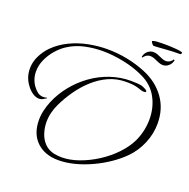

<svg xmlns="http://www.w3.org/2000/svg" viewBox="-328 -1110 1288 1309"><g transform="rotate(20 315.5 -455.5)"><path d="M233 40Q134 40 75 -17Q16 -74 16 -174Q16 -209 24.5 -244.5Q33 -280 46 -312Q75 -381 123 -440.5Q171 -500 233 -544.5Q295 -589 367 -613.5Q439 -638 515 -638Q532 -638 560.5 -636.5Q589 -635 605 -628Q610 -626 623.5 -619Q637 -612 637 -604Q637 -600 631 -599Q625 -598 623 -598Q610 -598 600 -601.5Q590 -605 578 -609Q559 -615 538.5 -617.5Q518 -620 498 -620H485Q418 -620 360 -593.5Q302 -567 253.5 -523Q205 -479 166.5 -424Q128 -369 101 -312Q86 -281 77.5 -247Q69 -213 69 -178Q69 -137 82 -97Q95 -57 123 -28.5Q151 0 195 9Q208 11 221 12.5Q234 14 247 14Q307 14 373 -9.5Q439 -33 501 -73Q563 -113 611.5 -164Q660 -215 686 -269Q723 -348 723 -435Q723 -520 684.5 -590.5Q646 -661 567 -698Q500 -730 419.5 -746.5Q339 -763 265 -763Q201 -763 136.5 -749Q72 -735 17 -699Q-18 -676 -48.5 -640.5Q-79 -605 -97.5 -563Q-116 -521 -116 -477Q-116 -436 -98 -400Q-86 -376 -63 -353Q-40 -330 -11 -330Q-6 -330 -0.5 -331Q5 -332 10 -332Q12 -334 17 -334V-333Q17 -329 13.5 -327.5Q10 -326 6 -324Q-2 -318 -12 -313.5Q-22 -309 -33 -309Q-56 -309 -78.5 -323.5Q-101 -338 -118 -359.5Q-135 -381 -144 -400Q-162 -438 -162 -481Q-162 -529 -140.5 -573Q-119 -617 -86 -651Q-38 -699 24.5 -729Q87 -759 156 -772.5Q225 -786 291 -786Q363 -786 435 -772Q507 -758 574 -730Q671 -690 728 -611.5Q785 -533 785 -426Q785 -351 755 -280Q725 -209 672 -156Q633 -117 581 -81.5Q529 -46 469.5 -18.5Q410 9 349.5 24.5Q289 40 233 40ZM680 -813Q665 -813 647.5 -820.5Q630 -828 613.5 -835Q597 -842 583 -842Q565 -842 551.5 -832.5Q538 -823 535 -814Q527 -814 528 -819Q533 -844 551.5 -859.5Q570 -875 593 -875Q609 -875 626 -868Q643 -861 660 -853.5Q677 -846 690 -846Q707 -846 721 -855.5Q735 -865 737 -874Q746 -874 746 -869Q740 -844 721.5 -828.5Q703 -813 680 -813ZM578 -915Q573 -915 565 -925.5Q557 -936 556 -942L558 -943Q567 -948 587 -949.5Q607 -951 628.5 -951Q650 -951 661 -951Q672 -951 691 -950Q710 -949 729.5 -947.5Q749 -946 763 -943Q777 -940 777 -936Q777 -934 774.5 -929Q772 -924 766 -924Q740 -924 714.5 -923Q689 -922 664 -920Q643 -919 622 -917Q601 -915 578 -915Z"/></g></svg>

Font: Beau Rivage
Style: Regular
Weight: 400
Designer: Robert E. Leuschke
Foundry: Robert E. Leuschke
Version: Version 1.010; ttfautohint (v1.8.3)